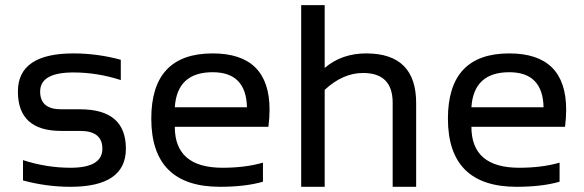

<svg xmlns="http://www.w3.org/2000/svg" viewBox="-20 -718 2245 738"><path d="M68.4 -24.4V-102.5Q158.7 -73.2 251 -73.2Q373.5 -73.2 373.5 -146.5Q373.5 -214.8 288.1 -214.8H214.8Q48.8 -214.8 48.8 -366.2Q48.8 -512.7 262.2 -512.7Q354 -512.7 444.3 -488.3V-410.2Q354 -439.5 262.2 -439.5Q134.3 -439.5 134.3 -366.2Q134.3 -297.9 214.8 -297.9H288.1Q463.9 -297.9 463.9 -146.5Q463.9 0 251 0Q158.7 0 68.4 -24.4Z M797.4 -512.7Q1016.1 -512.7 1016.1 -296.4Q1016.1 -265.6 1011.7 -230.5H651.9Q651.9 -73.2 835.4 -73.2Q922.9 -73.2 990.7 -92.8V-19.5Q922.9 0 825.7 0Q561.5 0 561.5 -262.2Q561.5 -512.7 797.4 -512.7ZM651.9 -305.7H929.2Q926.3 -440.4 797.4 -440.4Q660.6 -440.4 651.9 -305.7Z M1137.7 0V-698.2H1228V-457Q1293.5 -512.7 1387.7 -512.7Q1579.6 -512.7 1579.6 -321.8V0H1489.3V-323.2Q1489.3 -437.5 1375.5 -437.5Q1297.9 -437.5 1228 -372.6V0Z M1937.5 -512.7Q2156.2 -512.7 2156.2 -296.4Q2156.2 -265.6 2151.9 -230.5H1792Q1792 -73.2 1975.6 -73.2Q2063 -73.2 2130.9 -92.8V-19.5Q2063 0 1965.8 0Q1701.7 0 1701.7 -262.2Q1701.7 -512.7 1937.5 -512.7ZM1792 -305.7H2069.3Q2066.4 -440.4 1937.5 -440.4Q1800.8 -440.4 1792 -305.7Z"/></svg>

Font: Voltera
Style: Regular
Weight: 400
Designer: Bernd Montag
Version: Version 1.301